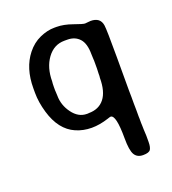

<svg xmlns="http://www.w3.org/2000/svg" viewBox="-128 -584 793 885"><g transform="rotate(-20 268.5 -141.0)"><path d="M358.9 -288.6 357.9 -313.5Q357.9 -366.7 335.7 -390.9Q313.5 -415 276.4 -415H262.2Q210.4 -415 177.7 -370.4Q145 -325.7 145 -257.8L144 -247.1L143.6 -231V-214.8L144 -209.5L144.5 -198.7Q145 -193.4 145 -188.5Q145 -141.6 174.1 -102.1Q203.1 -62.5 244.6 -62.5H249.5L253.9 -63Q303.7 -63 330.6 -97.2Q357.4 -131.3 357.4 -197.8L358.4 -207.5V-217.8L359.4 -243.2V-283.7ZM463.4 -260.7V-97.7L463.9 -65.9Q463.9 -49.8 463.9 -33.7L464.4 -2Q464.4 14.2 464.4 30.3L464.8 41Q464.8 51.8 464.8 62.5L465.3 73.2Q465.8 84 465.8 93.8L467.3 125.5V155.8Q467.3 180.7 460 192.6Q452.6 204.6 423.6 204.6Q394.5 204.6 381.8 183.1Q369.1 161.6 369.1 102.5Q369.1 -13.2 342.3 -13.2Q340.8 -13.7 326.7 -8.8Q283.2 5.4 244.1 5.4Q203.1 5.4 167 -10.3Q96.2 -41 67.9 -137.7Q52.7 -189.5 52.7 -234.9V-257.8Q52.7 -356.4 102.5 -419.4Q129.9 -454.1 167 -470.7Q204.1 -487.3 238.8 -487.3H249.5Q284.7 -487.3 326.9 -472.2Q369.1 -457 378.9 -457L406.2 -459.5Q453.6 -459.5 460 -418.5Q463.4 -397.5 463.4 -260.7Z"/></g></svg>

Font: Averia Sans Libre
Style: Regular
Weight: 400
Version: Version 1.002